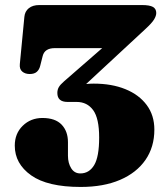

<svg xmlns="http://www.w3.org/2000/svg" viewBox="-20 -720 658 760"><path d="M591 -207Q591 -138 555.8 -87Q520.5 -36 455.2 -8Q390 20 299.5 20Q168 20 103.2 -26Q38.5 -72 38.5 -143.5Q38.5 -191.5 70 -222.2Q101.5 -253 148 -253Q198.5 -253 223.8 -226.8Q249 -200.5 249 -157V-103.5Q249 -74.5 261.8 -54Q274.5 -33.5 298 -33.5Q333 -33.5 352.8 -66.5Q372.5 -99.5 372.5 -175.5Q372.5 -251.5 348.8 -284Q325 -316.5 283.5 -316.5H247.5Q207 -316.5 207 -352Q207 -365 212.8 -375Q218.5 -385 233.5 -398L384.5 -529.5H197Q157 -529.5 149 -498.5L139 -459Q135.5 -444.5 125.8 -435.8Q116 -427 97.5 -427Q79.5 -427 68 -436.8Q56.5 -446.5 58.5 -466.5L76.5 -653.5Q78.5 -675 94 -687.5Q109.5 -700 135.5 -700H542Q572.5 -700 585.5 -692.5Q598.5 -685 598.5 -668.5Q598.5 -657.5 590.2 -643.5Q582 -629.5 555.5 -605L321 -387.5Q335.5 -389 351 -389Q422.5 -389 476.5 -367Q530.5 -345 560.8 -304.2Q591 -263.5 591 -207Z"/></svg>

Font: Fraunces 9pt S000 Black
Style: Regular
Weight: 900
Version: Version 1.000; ttfautohint (v1.8.3)